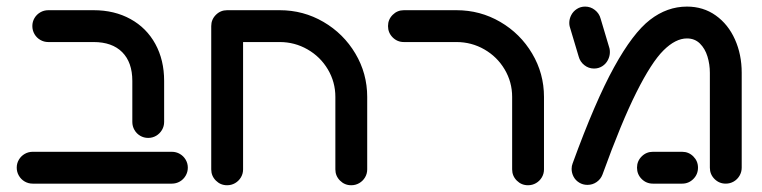

<svg xmlns="http://www.w3.org/2000/svg" viewBox="-20 -549 2277 574"><path d="M375.6 -184.4V-307Q375.6 -362.6 345.4 -393Q315.2 -423.3 260 -423.3H124.4Q111.5 -423.3 100.6 -429.6Q89.6 -435.9 83.1 -447Q76.7 -458.1 76.7 -471.1Q76.7 -484.1 83.1 -495Q89.6 -505.9 100.6 -512.2Q111.5 -518.5 124.4 -518.5H260Q322.2 -518.5 370.2 -492Q418.1 -465.6 444.4 -417.6Q470.7 -369.6 470.7 -307V-184.4Q470.7 -171.5 464.3 -160.6Q457.8 -149.6 446.9 -143.1Q435.9 -136.7 423 -136.7Q410 -136.7 399.1 -143.1Q388.1 -149.6 381.9 -160.6Q375.6 -171.5 375.6 -184.4ZM30 -47.8Q30 -60.7 36.5 -71.7Q43 -82.6 53.9 -88.9Q64.8 -95.2 77.8 -95.2H493.7Q506.7 -95.2 517.6 -88.9Q528.5 -82.6 535 -71.7Q541.5 -60.7 541.5 -47.8Q541.5 -34.8 535 -23.7Q528.5 -12.6 517.6 -6.3Q506.7 0 493.7 0H77.8Q64.8 0 53.9 -6.3Q43 -12.6 36.5 -23.7Q30 -34.8 30 -47.8Z M611.5 -42.6V-471.1H706.7V-42.6Q706.7 -29.6 700.2 -18.7Q693.7 -7.8 682.8 -1.5Q671.9 4.8 658.9 4.8Q639.3 4.8 625.4 -9.1Q611.5 -23 611.5 -42.6ZM1030 4.8Q1010.4 4.8 996.5 -9.1Q982.6 -23 982.6 -42.6V-259.3Q982.6 -303.7 960.2 -341.5Q937.8 -379.3 899.4 -401.3Q861.1 -423.3 816.3 -423.3H658.9Q639.3 -423.3 625.4 -437.2Q611.5 -451.1 611.5 -471.1Q611.5 -490.7 625.4 -504.6Q639.3 -518.5 658.9 -518.5H816.3Q887 -518.5 947 -483.5Q1007 -448.5 1042.4 -388.9Q1077.8 -329.3 1077.8 -259.3V-42.6Q1077.8 -29.6 1071.3 -18.7Q1064.8 -7.8 1053.9 -1.5Q1043 4.8 1030 4.8Z M1558.5 4.8Q1538.9 4.8 1525 -9.1Q1511.1 -23 1511.1 -42.6V-259.3Q1511.1 -303.7 1488.7 -341.5Q1466.3 -379.3 1428 -401.3Q1389.6 -423.3 1344.8 -423.3H1187.4Q1167.8 -423.3 1153.9 -437.2Q1140 -451.1 1140 -471.1Q1140 -490.7 1153.9 -504.6Q1167.8 -518.5 1187.4 -518.5H1344.8Q1415.6 -518.5 1475.6 -483.5Q1535.6 -448.5 1570.9 -388.9Q1606.3 -329.3 1606.3 -259.3V-42.6Q1606.3 -29.6 1599.8 -18.7Q1593.3 -7.8 1582.4 -1.5Q1571.5 4.8 1558.5 4.8Z M1688.9 -44.1Q1688.9 -53 1691.9 -60.4Q1759.6 -246.3 1815.9 -348.3Q1872.2 -450.4 1923.3 -489.8Q1974.4 -529.3 2033.7 -529.3Q2082.6 -529.3 2119.8 -502.8Q2157 -476.3 2177.2 -431.1Q2197.4 -385.9 2197.4 -331.5V-47.8Q2197.4 -34.8 2190.9 -23.7Q2184.4 -12.6 2173.5 -6.3Q2162.6 0 2149.6 0Q2130 0 2116.1 -13.9Q2102.2 -27.8 2102.2 -47.8V-331.5Q2102.2 -356.7 2095 -380.2Q2087.8 -403.7 2072.4 -418.9Q2057 -434.1 2033.7 -434.1Q1999.6 -434.1 1963.7 -398.5Q1927.8 -363 1882.8 -273.3Q1837.8 -183.7 1781.1 -27Q1775.9 -13.3 1763.7 -4.8Q1751.5 3.7 1736.3 3.7Q1722.6 3.7 1711.7 -3Q1700.7 -9.6 1694.8 -20.7Q1688.9 -31.9 1688.9 -44.1ZM1884.4 -47.8Q1884.4 -67.4 1898.3 -81.3Q1912.2 -95.2 1931.9 -95.2H2019.3Q2038.9 -95.2 2052.8 -81.3Q2066.7 -67.4 2066.7 -47.8Q2066.7 -27.8 2052.8 -13.9Q2038.9 0 2019.3 0H1931.9Q1912.2 0 1898.3 -13.9Q1884.4 -27.8 1884.4 -47.8ZM1710 -380 1683.3 -469.3Q1681.9 -474.1 1681.9 -480.4Q1681.9 -492.6 1687.8 -503.9Q1693.7 -515.2 1704.6 -522.2Q1715.6 -529.3 1729.3 -529.3Q1745.6 -529.3 1758.5 -519.1Q1771.5 -508.9 1775.6 -493.3L1802.2 -404.1Q1803.3 -399.3 1803.3 -393.3Q1803.3 -381.1 1797.4 -369.6Q1791.5 -358.1 1780.6 -351.1Q1769.6 -344.1 1755.9 -344.1Q1739.6 -344.1 1726.9 -354.3Q1714.1 -364.4 1710 -380Z"/></svg>

Font: 26F Galaxy Hebrew Extra Bold
Style: Regular
Weight: 800
Designer: C₂₉H₂₅N₃O₅
Version: Version 1.000